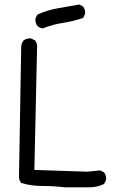

<svg xmlns="http://www.w3.org/2000/svg" viewBox="-20 -824 540 840"><path d="M444.3 -41Q444.3 -57.1 435.5 -69.8L418 -78.6L362.3 -72.8L130.4 -80.6L142.1 -613.8Q142.6 -616.7 142.6 -619.1Q142.6 -634.8 133.8 -647L116.2 -655.8Q113.8 -656.2 111.3 -656.2Q95.2 -656.2 83 -647Q74.7 -636.7 72.8 -622.6L63 -46.9Q64.9 -33.7 72.8 -23.4Q116.7 -10.3 165.8 -10.3Q214.8 -10.3 265.1 -4.4H368.2Q405.3 -4.4 435.1 -19L443.8 -36.1Q444.3 -38.6 444.3 -41ZM352.1 -762.7Q352.5 -765.6 352.5 -770Q352.5 -774.4 350.6 -781.5Q348.6 -788.6 343.8 -795.4L326.7 -804.2Q280.3 -796.4 232.9 -787.8Q185.5 -779.3 144 -760.3L135.3 -743.2Q134.8 -740.7 134.8 -738.3Q134.8 -722.2 144 -710Q153.8 -701.7 167.5 -699.7Q210.4 -717.3 256.8 -724.1Q301.8 -731 343.8 -745.6Z"/></svg>

Font: Bakudai
Style: Light
Weight: 300
Version: Version 1.48